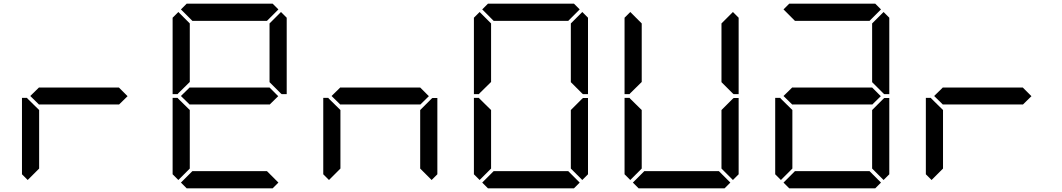

<svg xmlns="http://www.w3.org/2000/svg" viewBox="-20 -1020 5752 1040"><path d="M130 -45 99 -76V-490H126L130 -485L192 -424V-107ZM671 -499 624 -453V-454H192V-453L144 -500L192 -547V-546H624Z M1502 -955 1533 -924V-510H1506L1501 -514L1440 -575V-893ZM1488 -31 1457 0H991L960 -31L1022 -93H1426ZM946 -45 915 -76V-490H942L946 -485L1008 -424V-107ZM1487 -499 1440 -453V-454H1008V-453L960 -500L1008 -547V-546H1440ZM946 -515 942 -510H915V-924L946 -955L1008 -893V-576ZM960 -969 991 -1000H1457L1488 -969L1426 -907H1022Z M2317 -485 2322 -489H2349V-76L2318 -45L2256 -107V-424ZM1762 -45 1731 -76V-490H1758L1762 -485L1824 -424V-107ZM2303 -499 2256 -453V-454H1824V-453L1776 -500L1824 -547V-546H2256Z M3134 -955 3165 -924V-510H3138L3133 -514L3072 -575V-893ZM2578 -515 2574 -510H2547V-924L2578 -955L2640 -893V-576ZM2592 -969 2623 -1000H3089L3120 -969L3058 -907H2654ZM2578 -45 2547 -76V-490H2574L2578 -485L2640 -424V-107ZM3133 -485 3138 -489H3165V-76L3134 -45L3072 -107V-424ZM3120 -31 3089 0H2623L2592 -31L2654 -93H3058Z M3950 -955 3981 -924V-510H3954L3949 -514L3888 -575V-893ZM3949 -485 3954 -489H3981V-76L3950 -45L3888 -107V-424ZM3936 -31 3905 0H3439L3408 -31L3470 -93H3874ZM3394 -45 3363 -76V-490H3390L3394 -485L3456 -424V-107ZM3394 -515 3390 -510H3363V-924L3394 -955L3456 -893V-576Z M4765 -485 4770 -489H4797V-76L4766 -45L4704 -107V-424ZM4752 -31 4721 0H4255L4224 -31L4286 -93H4690ZM4210 -45 4179 -76V-490H4206L4210 -485L4272 -424V-107ZM4751 -499 4704 -453V-454H4272V-453L4224 -500L4272 -547V-546H4704ZM4766 -955 4797 -924V-510H4770L4765 -514L4704 -575V-893ZM4224 -969 4255 -1000H4721L4752 -969L4690 -907H4286Z M5026 -45 4995 -76V-490H5022L5026 -485L5088 -424V-107ZM5567 -499 5520 -453V-454H5088V-453L5040 -500L5088 -547V-546H5520Z"/></svg>

Font: seg115
Style: Regular
Weight: 400
Designer: Keshikan(Twitter:@keshinomi_88pro)
Version: seg115 Version 0.46